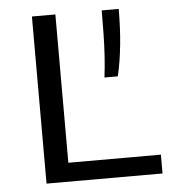

<svg xmlns="http://www.w3.org/2000/svg" viewBox="-47 -638 606 681"><g transform="rotate(-5 256.5 -297.5)"><path d="M91.5 0V-595H175V-67H504.5V0ZM329 -357Q333.5 -393 336 -431.2Q338.5 -469.5 339.2 -510.5Q340 -551.5 340 -595H400.5Q400.5 -527.5 394.5 -467.5Q388.5 -407.5 376.5 -357Z"/></g></svg>

Font: Encode Sans SC SemiExpanded
Style: Regular
Weight: 400
Width: 6
Designer: Multiple Designers
Foundry: Impallari Type
Version: Version 3.002